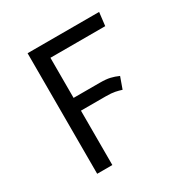

<svg xmlns="http://www.w3.org/2000/svg" viewBox="-163 -840 940 974"><g transform="rotate(-30 307.5 -353.0)"><path d="M454.4 -304.6Q436.9 -310.3 416.9 -314.4Q396.9 -318.5 363.6 -318.5H218.5V0H129.7V-706.2H548.7L539.5 -628.2H218.5V-393.3H371.3Q408.7 -393.3 431.5 -387.9Q454.4 -382.6 478.5 -371.8Z"/></g></svg>

Font: FiraCode Nerd Font
Style: Regular
Weight: 400
Designer: Carrois Corporate, Edenspiekermann AG, Nikita Prokopov
Foundry: Carrois Corporate, Edenspiekermann AG, Nikita Prokopov
Version: Version 6.002;Nerd Fonts 3.4.0